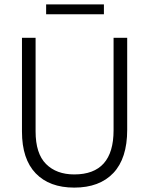

<svg xmlns="http://www.w3.org/2000/svg" viewBox="-20 -846 679 874"><path d="M559 -255Q559 -125 496 -58.5Q433 8 318 8Q205 8 142.5 -57Q80 -122 80 -247V-674H142V-248Q142 -147 189.5 -99.5Q237 -52 318 -52Q497 -52 497 -253V-674H559ZM453 -781H190V-826H453Z"/></svg>

Font: Hind Guntur Light
Style: Regular
Weight: 300
Designer: Manushi Parikh, Hitesh Malaviya
Foundry: Indian Type Foundry
Version: Version 1.002;PS 1.0;hotconv 1.0.86;makeotf.lib2.5.63406; tt